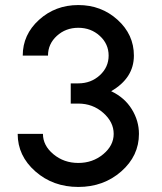

<svg xmlns="http://www.w3.org/2000/svg" viewBox="-20 -730 640 760"><path d="M260 -320V-400H290Q340 -400 375 -432Q410 -464 410 -510Q410 -556 375 -588Q340 -620 290 -620Q240 -620 205 -588Q170 -556 170 -510H70Q70 -593 134.5 -651.5Q199 -710 290 -710Q381 -710 445.5 -651.5Q510 -593 510 -510Q510 -421 420 -369Q473 -344 501.5 -298Q530 -252 530 -200Q530 -113 460 -51.5Q390 10 290 10Q190 10 120 -51.5Q50 -113 50 -200H150Q150 -154 191.5 -119.5Q233 -85 290 -85Q347 -85 388.5 -119.5Q430 -154 430 -200Q430 -247 388.5 -283.5Q347 -320 290 -320Z"/></svg>

Font: Laverick
Style: Regular
Weight: 400
Designer: Daniel Pimley
Foundry: Daniel Pimley
Version: Version 1.000;PS 001.001;hotconv 1.0.56